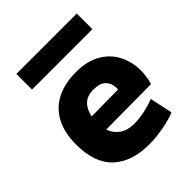

<svg xmlns="http://www.w3.org/2000/svg" viewBox="-196 -805 933 933"><g transform="rotate(-45 270.5 -338.5)"><path d="M512.7 -272Q512.7 -231.4 500.5 -190.4L189.9 -188Q202.6 -152.3 232.2 -131.8Q261.7 -111.3 306.2 -111.3Q338.9 -111.3 375.5 -118.7Q412.1 -126 448.7 -140.1L473.6 -22.9Q439 -8.3 385.7 1.5Q332.5 11.2 289.1 11.2Q168.5 11.2 101.8 -50.5Q35.2 -112.3 35.2 -240.7Q35.2 -320.8 64.7 -376.7Q94.2 -432.6 150.1 -461.2Q206.1 -489.7 284.2 -489.7Q360.8 -489.7 412.1 -459.5Q463.4 -429.2 488 -379.6Q512.7 -330.1 512.7 -272ZM369.1 -296.4Q369.1 -328.1 348.6 -348.9Q328.1 -369.6 283.2 -369.6Q240.7 -369.6 217 -346.7Q193.4 -323.7 185.5 -283.2L368.7 -285.2Q369.1 -289.1 369.1 -296.4ZM72.8 -688H487.8V-580.6H72.8Z"/></g></svg>

Font: Selawik
Style: Bold
Weight: 700
Designer: Aaron Bell
Foundry: Microsoft Corporation
Version: Version 1.01